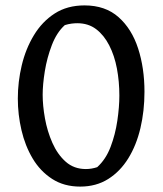

<svg xmlns="http://www.w3.org/2000/svg" viewBox="-20 -681 604 711"><path d="M277 10Q217 10 173 -18.5Q129 -47 101 -94Q73 -141 59.5 -199Q46 -257 46 -316Q46 -378 60.5 -439Q75 -500 105.5 -550.5Q136 -601 182.5 -631Q229 -661 293 -661Q370 -661 419 -617.5Q468 -574 491.5 -501.5Q515 -429 515 -341Q515 -270 500 -206.5Q485 -143 455 -94.5Q425 -46 380.5 -18Q336 10 277 10ZM298 -55Q319 -55 340 -62Q372 -91 389.5 -137Q407 -183 414.5 -234Q422 -285 422 -327Q422 -379 413 -427Q404 -475 384.5 -513Q365 -551 336 -573Q307 -595 266 -595Q256 -595 244.5 -593.5Q233 -592 220 -588Q190 -561 172 -514Q154 -467 146 -417.5Q138 -368 138 -330Q138 -290 146.5 -242.5Q155 -195 174 -152Q193 -109 223.5 -82Q254 -55 298 -55Z"/></svg>

Font: Eczar
Style: Regular
Weight: 400
Designer: Vaibhav Singh
Foundry: Rosetta Type Foundry
Version: Version 2.000